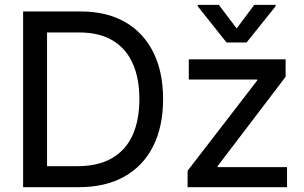

<svg xmlns="http://www.w3.org/2000/svg" viewBox="-20 -775 1257 795"><path d="M306.2 0H128.9V-86.9H299.8Q386.7 -86.9 443.8 -120.1Q501 -153.3 529.1 -215.6Q557.1 -277.8 557.1 -365.2Q557.1 -451.2 529.3 -512.9Q501.5 -574.7 446 -607.7Q390.6 -640.6 308.1 -640.6H125V-727.5H314.5Q420.9 -727.5 497.3 -684.1Q573.7 -640.6 614.5 -559.1Q655.3 -477.5 655.3 -365.2Q655.3 -251.5 614.3 -169.7Q573.2 -87.9 495.1 -43.9Q417 0 306.2 0ZM174.8 -727.5V0H75.7V-727.5ZM756.8 0V-67.9L1045.4 -442.4V-445.8H761.7V-529.3H1162.6V-457L880.9 -86.9V-83H1168.5V0ZM886.2 -754.9 960 -657.2 1032.7 -754.9H1121.1V-749L1001 -599.1H918L798.8 -749V-754.9Z"/></svg>

Font: Inter Cardless Tabular
Style: Regular
Weight: 400
Designer: Rasmus Andersson
Foundry: rsms
Version: Version 4.000;git-4fc901f